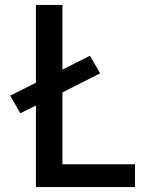

<svg xmlns="http://www.w3.org/2000/svg" viewBox="-20 -755 640 775"><path d="M125 0V-329L62 -298L21 -369L125 -421V-735H232V-474L343 -530L384 -459L232 -382V-92H525V0Z"/></svg>

Font: Zed Mono Semibold Extended
Style: Regular
Weight: 600
Width: 7
Monospace: yes
Designer: Belleve Invis
Foundry: Belleve Invis
Version: Version 1.0.0; ttfautohint (v1.8.4)